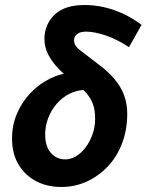

<svg xmlns="http://www.w3.org/2000/svg" viewBox="-20 -733 584 765"><path d="M224 12Q168 12 124 -11Q80 -34 54 -77Q28 -120 28 -181Q28 -236 48.5 -282.5Q69 -329 103 -364Q137 -399 179.5 -420Q222 -441 266 -443L319 -375Q286 -374 257 -359.5Q228 -345 206 -319.5Q184 -294 172 -262.5Q160 -231 160 -197Q160 -150 182.5 -124Q205 -98 240 -98Q262 -98 283 -110.5Q304 -123 321 -145.5Q338 -168 348.5 -197.5Q359 -227 359 -261Q359 -295 350 -319Q341 -343 322.5 -364Q304 -385 272 -407Q241 -431 214.5 -458Q188 -485 172.5 -515Q157 -545 157 -577Q157 -635 197 -674Q237 -713 317 -713Q376 -713 434 -693Q492 -673 544 -634L494 -545Q446 -577 400.5 -592Q355 -607 324 -607Q300 -607 287.5 -597.5Q275 -588 275 -571Q275 -551 300 -532Q325 -513 368 -480Q409 -450 435 -419.5Q461 -389 474 -354.5Q487 -320 487 -280Q487 -217 467 -163.5Q447 -110 410.5 -71Q374 -32 326.5 -10Q279 12 224 12Z"/></svg>

Font: Source Sans 3
Style: Bold Italic
Weight: 700
Italic angle: -11°
Designer: Paul D. Hunt
Foundry: Adobe
Version: Version 3.052;hotconv 1.1.0;makeotfexe 2.6.0